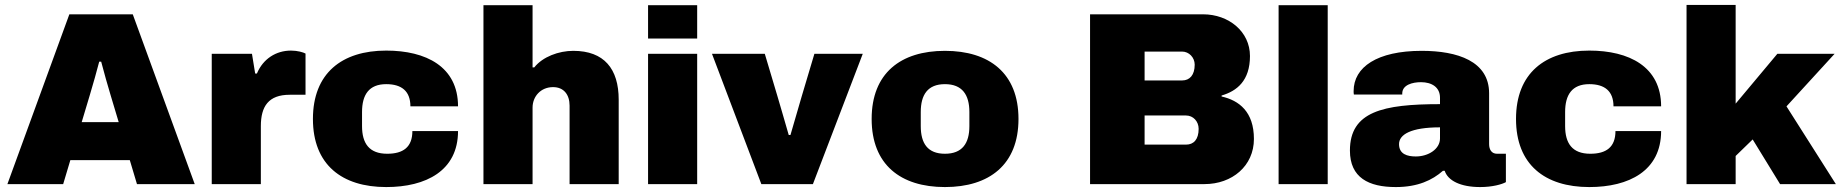

<svg xmlns="http://www.w3.org/2000/svg" viewBox="-20 -746 7461 778"><path d="M10 0H236L265 -97H506L535 0H769L518 -688H261ZM311 -251 344 -361C357 -405 373 -460 382 -496H390C400 -458 418 -393 428 -361L461 -251Z M838 0H1037V-235C1037 -315 1068 -362 1154 -362H1218V-529C1209 -534 1186 -541 1159 -541C1099 -541 1046 -508 1021 -448H1014L1001 -528H838Z M1545 12C1706 12 1836 -54 1836 -215H1651C1651 -150 1614 -123 1549 -123C1476 -123 1447 -165 1447 -235V-292C1447 -362 1475 -405 1545 -405C1607 -405 1643 -377 1643 -315H1836C1836 -476 1706 -541 1545 -541C1365 -541 1248 -449 1248 -264C1248 -79 1365 12 1545 12Z M1939 0H2138V-310C2138 -355 2171 -393 2221 -393C2265 -393 2288 -362 2288 -318V0H2487V-342C2487 -467 2428 -540 2303 -540C2244 -540 2179 -516 2145 -473H2138V-725H1939Z M2606 -590H2805V-725H2606ZM2606 0H2805V-528H2606Z M3065 0H3274L3476 -528H3280L3229 -357C3219 -323 3197 -247 3183 -199H3176C3161 -250 3139 -328 3130 -357L3079 -528H2865Z M3809 12C3989 12 4107 -79 4107 -264C4107 -449 3989 -540 3809 -540C3629 -540 3512 -449 3512 -264C3512 -79 3629 12 3809 12ZM3809 -123C3739 -123 3711 -165 3711 -235V-292C3711 -362 3739 -405 3809 -405C3879 -405 3908 -362 3908 -292V-235C3908 -165 3879 -123 3809 -123Z M4397 0H4861C4972 0 5061 -73 5061 -183C5061 -293 5001 -339 4930 -355V-359C4992 -377 5045 -419 5045 -519C5045 -618 4959 -688 4855 -688H4397ZM4618 -420V-537H4770C4798 -537 4821 -513 4821 -484C4821 -442 4801 -420 4770 -420ZM4618 -160V-278H4786C4815 -278 4837 -254 4837 -224C4837 -181 4817 -160 4786 -160Z M5161 0H5360V-725H5161Z M5636 12C5725 12 5784 -16 5827 -54H5834C5847 -14 5898 12 5978 12C6027 12 6066 1 6082 -8V-123H6046C6024 -123 6014 -140 6014 -162V-368C6014 -498 5886 -540 5741 -540C5560 -540 5465 -474 5465 -377C5465 -372 5465 -368 5466 -363H5662V-367C5662 -402 5703 -413 5738 -413C5781 -413 5815 -393 5815 -350V-324C5584 -324 5450 -294 5450 -136C5450 -26 5526 12 5636 12ZM5717 -112C5683 -112 5649 -121 5649 -162C5649 -201 5697 -230 5815 -230V-185C5815 -142 5768 -112 5717 -112Z M6420 12C6581 12 6711 -54 6711 -215H6526C6526 -150 6489 -123 6424 -123C6351 -123 6322 -165 6322 -235V-292C6322 -362 6350 -405 6420 -405C6482 -405 6518 -377 6518 -315H6711C6711 -476 6581 -541 6420 -541C6240 -541 6123 -449 6123 -264C6123 -79 6240 12 6420 12Z M6814 0H7013V-114L7082 -181L7193 0H7419L7219 -315L7414 -528H7182L7013 -326V-726H6814Z"/></svg>

Font: Archivo Black
Style: Regular
Weight: 900
Designer: Hector Gatti
Foundry: Omnibus-Type
Version: Version 2.001